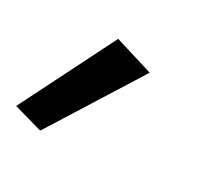

<svg xmlns="http://www.w3.org/2000/svg" viewBox="-82 -195 463 452"><g transform="rotate(30 149.5 30.5)"><path d="M123 -109 -6 148 72 170 227 -77Z"/></g></svg>

Font: Jost Medium
Style: Italic
Weight: 500
Italic angle: -5°
Version: Version 3.710